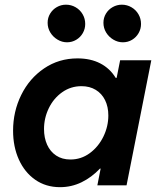

<svg xmlns="http://www.w3.org/2000/svg" viewBox="-20 -775 659 803"><path d="M34.7 -228.5Q34.7 -308.6 68.8 -377.9Q103 -447.3 164.6 -489Q226.1 -530.8 304.2 -530.8Q358.9 -530.8 399.4 -509.8Q439.9 -488.8 463.9 -449.2H467.8L482.4 -522.9H612.8L509.3 0H387.2L400.9 -69.8H397.9Q363.3 -33.2 321 -12.7Q278.8 7.8 231 7.8Q171.9 7.8 127.4 -23.2Q83 -54.2 58.8 -107.9Q34.7 -161.6 34.7 -228.5ZM433.1 -292Q433.1 -328.6 419.4 -356.2Q405.8 -383.8 380.4 -399.2Q355 -414.6 320.8 -414.6Q275.9 -414.6 240 -389.2Q204.1 -363.8 184.1 -322.5Q164.1 -281.2 164.1 -235.4Q164.1 -198.7 177 -169.9Q189.9 -141.1 214.8 -124.5Q239.7 -107.9 274.4 -107.9Q319.3 -107.9 355.5 -134.5Q391.6 -161.1 412.4 -203.6Q433.1 -246.1 433.1 -292ZM412.6 -679.7Q412.6 -700.7 423.1 -718Q433.6 -735.4 451.4 -745.4Q469.2 -755.4 489.7 -755.4Q511.2 -755.4 529.8 -744.6Q548.3 -733.9 559.1 -715.3Q569.8 -696.8 569.8 -674.8Q569.8 -654.3 559.8 -636.7Q549.8 -619.1 532.5 -608.6Q515.1 -598.1 493.7 -598.1Q472.7 -598.1 453.9 -609.4Q435.1 -620.6 423.8 -639.2Q412.6 -657.7 412.6 -679.7ZM179.2 -679.7Q179.2 -700.7 189.7 -718Q200.2 -735.4 217.8 -745.4Q235.4 -755.4 255.9 -755.4Q277.8 -755.4 296.4 -744.6Q314.9 -733.9 325.7 -715.3Q336.4 -696.8 336.4 -674.8Q336.4 -654.3 326.4 -636.7Q316.4 -619.1 298.8 -608.6Q281.2 -598.1 260.3 -598.1Q239.3 -598.1 220.5 -609.4Q201.7 -620.6 190.4 -639.2Q179.2 -657.7 179.2 -679.7Z"/></svg>

Font: Reddit Sans Chocolate
Style: Bold Italic
Weight: 700
Italic angle: -11.25°
Designer: Stephen Hutchings
Version: Version 1.013